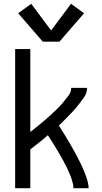

<svg xmlns="http://www.w3.org/2000/svg" viewBox="-20 -994 540 1014"><path d="M60 0V-735H140V-297L154 -308Q171 -321 188 -335Q205 -349 221.5 -363.5Q238 -378 254 -392.5Q270 -407 285.5 -422.5Q301 -438 314.5 -454.5Q328 -471 342 -489.5Q356 -508 356 -530H440Q440 -504 425 -482Q410 -460 394 -440Q378 -420 361 -401.5Q344 -383 326 -365.5Q308 -348 291 -331Q448 -84 448 0H368Q368 -72 233 -280Q222 -271 212 -262Q192 -246 172 -230Q156 -217 140 -205V0ZM206 -774 76 -924 145 -974 250 -833 355 -974 424 -924 294 -774Z"/></svg>

Font: Iosevka SS01
Style: Regular
Weight: 400
Monospace: yes
Designer: Belleve Invis
Foundry: Belleve Invis
Version: 2.3.3; ttfautohint (v1.8.3)